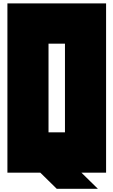

<svg xmlns="http://www.w3.org/2000/svg" viewBox="-20 -997 687 1163"><path d="M473.1 48.8 572.8 146.5H323.7L224.1 48.8H24.9V-976.6H622.6V48.8ZM273.9 -732.4V-195.3H373.5V-732.4Z"/></svg>

Font: Wilelessous
Style: Regular
Weight: 400
Designer: Kristopher Martin
Foundry: Kristopher Martin
Version: Version 1.0; ttfautohint (v1.8.4.7-5d5b)